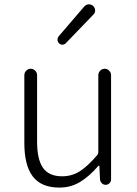

<svg xmlns="http://www.w3.org/2000/svg" viewBox="-20 -849 630 882"><path d="M252.9 12.7Q169.9 12.7 130.9 -38.1Q91.8 -88.9 91.8 -192.4V-503.9Q91.8 -515.6 100.6 -524.4Q109.4 -533.2 121.1 -533.2Q132.8 -533.2 141.6 -524.4Q150.4 -515.6 150.4 -503.9V-199.2Q150.4 -116.2 177.7 -77.6Q205.1 -39.1 265.6 -39.1Q309.6 -39.1 346.2 -62Q382.8 -85 427.7 -137.7Q431.6 -142.6 431.6 -150.4V-503.9Q431.6 -515.6 440.4 -524.4Q449.2 -533.2 460.9 -533.2Q472.7 -533.2 481.4 -524.4Q490.2 -515.6 490.2 -503.9V-24.4Q490.2 -14.6 482.9 -7.3Q475.6 0 465.3 0Q455.1 0 447.8 -7.3Q440.4 -14.6 439.5 -24.4L436.5 -86.9Q435.5 -87.9 434.1 -87.9Q432.6 -87.9 431.6 -86.9Q389.6 -38.1 347.2 -12.7Q304.7 12.7 252.9 12.7ZM282.2 -650.4Q276.4 -644.5 266.6 -643.6Q266.6 -643.6 266.6 -643.6Q257.8 -643.6 251 -650.4Q244.1 -657.2 244.1 -667Q244.1 -674.8 249 -681.6L367.2 -819.3Q375 -828.1 386.7 -829.1Q387.7 -829.1 388.7 -829.1Q399.4 -829.1 407.2 -822.3Q417 -813.5 417 -800.8Q417 -790 409.2 -782.2Z"/></svg>

Font: irohamaru Light
Style: Regular
Weight: 200
Designer: [Source Han Sans]
Ryoko NISHIZUKA  (kana & ideographs); Paul D. Hunt (Latin, Greek & Cyrillic); Wenlong ZHANG  (bopomofo
Version: Version 1.01